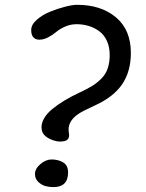

<svg xmlns="http://www.w3.org/2000/svg" viewBox="-20 -766 605 793"><path d="M152.3 -230Q148.9 -252 160.2 -273.7Q171.4 -295.4 195.1 -314.9Q218.8 -334.5 246.1 -350.8Q273.4 -367.2 308.6 -383.8Q340.3 -398.4 360.8 -411.1Q381.3 -423.8 399.2 -441.9Q417 -460 425 -483.9Q433.1 -507.8 433.1 -539.1Q433.1 -571.8 421.6 -596.9Q410.2 -622.1 390.4 -636.7Q370.6 -651.4 346.7 -658.7Q322.8 -666 296.4 -666Q271 -666 248.5 -656Q226.1 -646 212.2 -634Q198.2 -622.1 179.4 -612.1Q160.6 -602.1 142.1 -602.1Q127.9 -602.1 118.4 -611.3Q108.9 -620.6 108.9 -642.1Q108.9 -664.1 131.8 -684.3Q154.8 -704.6 186.5 -717.5Q218.3 -730.5 249 -738.3Q279.8 -746.1 298.3 -746.1Q397.5 -746.1 459 -694.3Q520.5 -642.6 520.5 -547.4Q520.5 -471.2 484.9 -418.5Q449.2 -365.7 372.1 -330.6Q319.8 -306.6 303.7 -295.4Q256.8 -263.7 264.2 -218.8Q270.5 -188 245.1 -183.1Q216.3 -177.2 186.3 -191.9Q156.2 -206.5 152.3 -230ZM124.5 -47.4Q124.5 -69.3 147 -88.4Q169.4 -107.4 192.9 -107.4Q220.7 -107.4 241 -95.2Q261.2 -83 261.2 -53.7Q261.2 6.8 200.2 6.8Q184.1 6.8 168.2 2.7Q152.3 -1.5 138.4 -14.4Q124.5 -27.3 124.5 -47.4Z"/></svg>

Font: Short Stack
Style: Regular
Weight: 400
Designer: James Grieshaber
Foundry: James Grieshaber
Version: Version 1.002